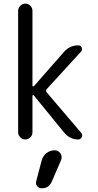

<svg xmlns="http://www.w3.org/2000/svg" viewBox="-20 -770 540 1060"><path d="M80.1 -40V-710Q80.1 -725.6 91.8 -737.8Q103.5 -750 119.6 -750Q135.7 -750 147.5 -738.3Q159.2 -726.6 159.2 -710V-296.9Q159.2 -293.9 162.1 -293Q165 -292 167 -293.9L335 -485.4Q367.2 -520.5 413.1 -519.5Q425.8 -519.5 431.2 -507.3Q436.5 -495.1 427.7 -485.4L238.3 -278.3Q231.4 -269.5 237.3 -260.7L428.7 -36.1Q437.5 -26.4 431.6 -13.2Q425.8 0 412.1 0Q366.2 0 335 -37.1L166 -244.1Q164.1 -246.1 161.6 -245.1Q159.2 -244.1 159.2 -241.2V-40Q159.2 -23.4 147.5 -11.7Q135.7 0 119.6 0Q103.5 0 91.8 -12.2Q80.1 -24.4 80.1 -40ZM210 116.2Q216.8 90.8 236.8 75.2Q256.8 59.6 282.2 59.6Q301.8 59.6 313.5 76.7Q325.2 93.8 317.4 113.3L265.6 233.4Q249 270.5 210 269.5Q195.3 269.5 185.5 257.8Q175.8 246.1 179.7 231.4Z"/></svg>

Font: Rounded-X Mgen+ 1m regular
Style: Regular
Weight: 400
Designer: [Source Han Sans]
Ryoko NISHIZUKA  (kana & ideographs); Paul D. Hunt (Latin, Greek & Cyrillic); Wenlong ZHANG  (bopomofo
Version: Version 1.059.20150602